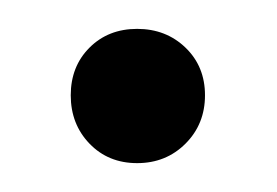

<svg xmlns="http://www.w3.org/2000/svg" viewBox="-20 -105 192 133"><path d="M29 -39Q29 -59 42 -72Q55 -85 75 -85Q95 -85 108.5 -72Q122 -59 122 -39Q122 -19 108.5 -5.5Q95 8 75 8Q55 8 42 -5.5Q29 -19 29 -39Z"/></svg>

Font: Moniqa SemBd Narrow Heading
Style: Regular
Weight: 600
Width: 4
Designer: Rajesh Rajput
Foundry: Rajesh Rajput
Version: Version 1.000